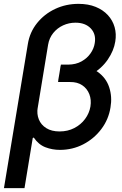

<svg xmlns="http://www.w3.org/2000/svg" viewBox="-49 -757 623 981"><path d="M260.7 -420.9H331.1Q406.2 -420.9 449.7 -390.1Q493.2 -359.4 509 -310.8Q524.9 -262.2 515.6 -208.5Q505.9 -146.5 468.5 -97.2Q431.2 -47.9 376.2 -19.5Q321.3 8.8 257.3 8.8Q218.3 8.8 183.1 -4.6Q147.9 -18.1 123.5 -54.2L118.2 -51.8L143.6 -207.5Q138.2 -174.8 149.4 -147Q160.6 -119.1 187.5 -102.3Q214.4 -85.4 255.4 -85.4Q297.4 -85.4 330.8 -102.8Q364.3 -120.1 385.7 -149.2Q407.2 -178.2 413.1 -212.9Q418.5 -247.1 407.5 -275.6Q396.5 -304.2 371.3 -321.3Q346.2 -338.4 309.1 -337.9H247.6ZM352.1 -737.3Q401.9 -737.3 439.7 -721.9Q477.5 -706.5 502.2 -679.7Q526.9 -652.8 536.6 -618.2Q546.4 -583.5 540 -544.9Q532.7 -498 501.5 -452.4Q470.2 -406.7 418 -376.7Q365.7 -346.7 293.9 -346.7H248.5L262.2 -426.8H299.3Q338.9 -427.2 367.7 -443.4Q396.5 -459.5 413.8 -484.6Q431.2 -509.8 435.1 -536.6Q442.9 -582 415 -611.6Q387.2 -641.1 336.4 -641.1Q303.2 -641.1 273.4 -627.4Q243.7 -613.8 223.1 -588.4Q202.6 -563 196.8 -528.8L76.2 204.1H-28.8L93.3 -532.2Q103 -592.3 140.1 -638.7Q177.2 -685.1 232.4 -711.2Q287.6 -737.3 352.1 -737.3Z"/></svg>

Font: Inter Tight Medium
Style: Italic
Weight: 500
Italic angle: -9.39999°
Designer: Rasmus Andersson
Foundry: rsms
Version: Version 3.004